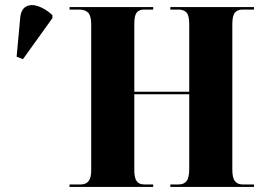

<svg xmlns="http://www.w3.org/2000/svg" viewBox="-20 -742 1049 762"><path d="M256 0V-10H301Q321 -10 331.5 -23Q342 -36 342 -67V-645Q342 -679 330 -691.5Q318 -704 295 -704H256V-714H588V-704H552Q532 -704 522.5 -692Q513 -680 513 -648V-378H731V-646Q731 -680 720.5 -692Q710 -704 688 -704H656V-714H988V-704H942Q923 -704 912.5 -692Q902 -680 902 -646V-69Q902 -36 912.5 -23Q923 -10 942 -10H988V0H656V-10H689Q710 -10 720.5 -23.5Q731 -37 731 -71V-368H513V-67Q513 -36 522.5 -23Q532 -10 552 -10H588V0ZM71 -507 46 -517 60 -669Q63 -705 83.5 -716Q104 -727 132.5 -717Q161 -707 188 -682V-670Z"/></svg>

Font: Noto Serif Display SemiCondensed ExtraBold
Style: Regular
Weight: 800
Width: 4
Designer: Monotype Design Team
Foundry: Monotype Imaging Inc.
Version: Version 2.009